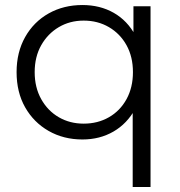

<svg xmlns="http://www.w3.org/2000/svg" viewBox="-20 -550 718 764"><path d="M308 5Q233 5 173.5 -29Q114 -63 80 -123Q46 -183 46 -263Q46 -342 80 -402.5Q114 -463 173.5 -496.5Q233 -530 308 -530Q378 -530 432.5 -499Q487 -468 519 -408.5Q551 -349 551 -263Q551 -177 518.5 -117.5Q486 -58 431.5 -26.5Q377 5 308 5ZM313 -58Q369 -58 413.5 -83.5Q458 -109 483.5 -155.5Q509 -202 509 -263Q509 -324 483.5 -370Q458 -416 413.5 -442Q369 -468 313 -468Q258 -468 214 -442Q170 -416 144 -370Q118 -324 118 -263Q118 -202 144 -155.5Q170 -109 214 -83.5Q258 -58 313 -58ZM508 194V-156L518 -262L511 -367V-525H579V194Z"/></svg>

Font: MOST Montserrat
Style: Regular
Weight: 400
Designer: Julieta Ulanovsky
Foundry: Julieta Ulanovsky
Version: Version 8.000;March 11, 2024;FontCreator 15.0.0.2926 64-bit